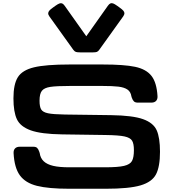

<svg xmlns="http://www.w3.org/2000/svg" viewBox="-20 -1171 1088 1207"><path d="M642.1 -322.3 370.6 -326.2Q238.5 -328.1 173.2 -351.6Q108 -375.1 86.2 -421.4Q64.5 -467.8 64.5 -552.7Q64.5 -641.6 92.3 -685.8Q120.1 -730 193.8 -747.8Q267.6 -765.6 417.5 -765.6H626.5Q759.8 -765.6 829.3 -751Q898.9 -736.3 932.1 -694.1Q965.3 -651.9 970.2 -566.4Q971.2 -546.9 960.9 -536.4Q950.7 -525.9 931.6 -525.9H846Q830.3 -525.9 822.3 -533.3Q814.3 -540.6 808.4 -557.4Q807.1 -561.7 806 -565.4Q801.6 -594.3 780.9 -608.3Q760.2 -622.2 723.8 -626.4Q687.5 -630.7 622.4 -630.7H422.4Q334.8 -630.7 296.4 -624.8Q258 -618.9 243.3 -600.1Q228.5 -581.3 228.5 -538.1Q228.5 -500 239 -482.9Q249.4 -465.7 281.9 -458.9Q314.4 -452.1 388.2 -451L679.2 -447.1Q814.5 -445.1 879.3 -421.9Q944.2 -398.6 965 -352.1Q985.8 -305.5 985.8 -216.8Q985.8 -123 960.7 -75Q935.5 -26.9 863.5 -5.6Q791.5 15.6 644.5 15.6H416Q284.7 15.6 212.2 -2.7Q139.6 -21 105 -68.6Q70.3 -116.2 65.4 -208Q64.5 -227.5 74.7 -238Q85 -248.5 104 -248.5H189.9Q205.2 -248.5 212.9 -241.6Q220.7 -234.6 226.3 -218.5Q228.3 -214.1 229.5 -209Q234 -176.6 255.1 -156.9Q276.2 -137.3 314.6 -128.3Q352.9 -119.3 416 -119.3H639.6Q722.5 -119.3 760.1 -128.3Q797.7 -137.3 809.7 -159Q821.8 -180.8 821.8 -227.1Q821.8 -268 810.3 -286.7Q798.8 -305.4 762.7 -313.3Q726.7 -321.2 642.1 -322.3ZM327.9 -1134.3Q343.8 -1145.6 353.7 -1149.2Q363.6 -1152.7 371.2 -1149.2Q378.9 -1145.7 386.8 -1134.5L522.5 -943.1L658.1 -1134.7Q666 -1145.9 673.7 -1149.4Q681.3 -1152.9 691.1 -1149.4Q700.9 -1145.8 717 -1134.3L731.2 -1124.1Q748.2 -1112 755.2 -1103.9Q762.2 -1095.8 762.2 -1087.3Q762.2 -1078.7 754.2 -1067.5L604.3 -858.3Q596.7 -847.5 588.6 -844.6Q580.5 -841.8 565.4 -841.8H483.6Q465.8 -841.8 457.3 -844.5Q448.7 -847.2 440.6 -858.3L290.7 -1067.5Q282.7 -1078.5 283 -1087.3Q283.2 -1096.1 290.3 -1104.4Q297.5 -1112.8 313.7 -1124.1Z"/></svg>

Font: Gyrochrome
Style: Regular
Weight: 400
Designer: David Moles
Foundry: David Moles
Version: Version 1.005;Glyphs 3.2.3 (3260)